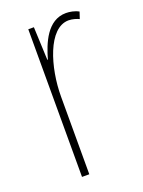

<svg xmlns="http://www.w3.org/2000/svg" viewBox="-109 -589 480 644"><g transform="rotate(-20 131.0 -267.5)"><path d="M208 -535C141 -535 113 -462 98 -409H96L91 -527H71V0H97V-277C97 -380 135 -509 208 -509C222 -509 237 -504 245 -500L253 -524C239 -532 221 -535 208 -535Z"/></g></svg>

Font: Noto Sans Kannada ExtraCondensed Thin
Style: Regular
Weight: 100
Width: 2
Designer: Jelle Bosma - Monotype Design Team
Foundry: Monotype Imaging Inc.
Version: Version 2.005